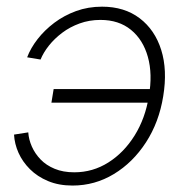

<svg xmlns="http://www.w3.org/2000/svg" viewBox="-20 -558 564 587"><path d="M201.7 9.3Q159.7 9.3 127 -4.4Q94.2 -18.1 71.5 -40.8Q48.8 -63.5 36.6 -90.8Q24.4 -118.2 22.9 -146.5L66.4 -153.3Q67.9 -131.3 77.4 -109.9Q86.9 -88.4 104 -70.6Q121.1 -52.7 147 -42Q172.9 -31.2 207 -31.2Q263.7 -31.2 311.3 -61.3Q358.9 -91.3 391.6 -143.8Q424.3 -196.3 435.1 -263.7Q446.8 -331.5 432.1 -384Q417.5 -436.5 380.4 -466.8Q343.3 -497.1 287.1 -497.1Q252.9 -497.1 223.4 -486.3Q193.8 -475.6 170.2 -457.8Q146.5 -439.9 129.6 -418.7Q112.8 -397.5 104 -376L63 -382.8Q73.7 -411.1 95 -438.5Q116.2 -465.8 146 -488.3Q175.8 -510.7 212.6 -524.2Q249.5 -537.6 292 -537.6Q360.4 -537.6 407 -502.2Q453.6 -466.8 472.9 -405.3Q492.2 -343.8 479 -263.7Q466.3 -184.6 426.3 -122.8Q386.2 -61 328.1 -25.9Q270 9.3 201.7 9.3ZM443.4 -244.1H137.2L144 -285.6H449.7Z"/></svg>

Font: Inter 24pt ExtraLight
Style: Italic
Weight: 250
Italic angle: -9.3988°
Version: Version 4.001;git-66647c0bb